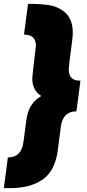

<svg xmlns="http://www.w3.org/2000/svg" viewBox="-55 -860 455 1000"><path d="M-5 120H-35L-14 -40Q57 -40 67 -120L83 -240Q95 -323 160 -360Q113 -389 113 -452Q113 -463 132 -621Q132 -680 70 -680L91 -840Q157 -840 199 -833.5Q241 -827 273 -804Q324 -768 324 -691Q324 -672 321 -650Q304 -520 303 -500Q303 -440 359 -440H364L343 -280Q276 -280 263 -208L245 -70Q229 34 164.5 77Q100 120 -5 120Z"/></svg>

Font: Tanohe Sans ExtraBold
Style: Italic
Weight: 800
Designer: Village Type and Design LLC & Cristiano Sobral
Foundry: Cooper Hewitt Smithsonian Design Museum
Version: Version 1.00;September 29, 2021;FontCreator 13.0.0.2655 64-b